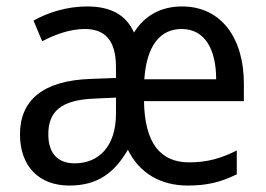

<svg xmlns="http://www.w3.org/2000/svg" viewBox="-20 -566 825 596"><path d="M545 -546C479 -546 428 -517 396 -465C371 -520 324 -546 250 -546C188 -546 128 -527 84 -502L111 -438C153 -460 199 -476 243 -476C304 -476 340 -443 340 -358V-324L261 -321C115 -316 42 -256 42 -149C42 -49 102 10 195 10C284 10 335 -30 377 -101C413 -28 479 10 563 10C623 10 667 -1 715 -25V-99C668 -75 624 -62 567 -62C477 -62 429 -123 427 -252H737V-307C737 -446 668 -546 545 -546ZM544 -476C617 -476 651 -411 651 -320H428C435 -423 476 -476 544 -476ZM274 -260 340 -263V-213C340 -111 286 -59 212 -59C162 -59 130 -87 130 -149C130 -219 168 -256 274 -260Z"/></svg>

Font: Noto Sans Sinhala UI SemiCondensed
Style: Regular
Weight: 400
Width: 4
Designer: Jelle Bosma - Monotype Design Team
Foundry: Monotype Imaging Inc.
Version: Version 2.006